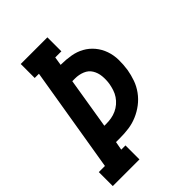

<svg xmlns="http://www.w3.org/2000/svg" viewBox="-217 -833 932 932"><g transform="rotate(-45 248.5 -367.5)"><path d="M-3 0V-96H39L129 -639H100V-735H283V-639H241L234 -595H237Q270 -595 302.5 -589.5Q335 -584 362 -569Q389 -554 409 -530Q429 -506 439.5 -476Q450 -446 450.5 -413Q451 -380 446 -347Q441 -318 431 -289.5Q421 -261 402.5 -235.5Q384 -210 359 -191Q334 -172 305.5 -160Q277 -148 247.5 -144Q218 -140 189 -140H159L151 -96H180V0ZM189 -236Q206 -236 223.5 -239Q241 -242 257.5 -249.5Q274 -257 288 -269Q302 -281 312 -296Q322 -311 327.5 -328Q333 -345 336 -362Q340 -388 337.5 -413.5Q335 -439 322.5 -459.5Q310 -480 286.5 -489.5Q263 -499 237 -499H218L175 -236Z"/></g></svg>

Font: Iosevka Slab
Style: Bold Italic
Weight: 700
Italic angle: -9°
Monospace: yes
Designer: Belleve Invis
Foundry: Belleve Invis
Version: Version 11.1.0; ttfautohint (v1.8.3)